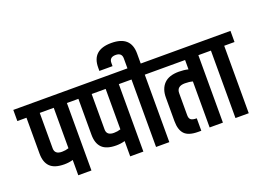

<svg xmlns="http://www.w3.org/2000/svg" viewBox="-158 -1208 2080 1522"><g transform="rotate(-20 882.0 -447.0)"><path d="M273 -569H155V-270Q155 -219 216 -219Q246 -219 273 -228ZM273 0V-129Q238 -119 200 -119Q118 -119 80.5 -156Q43 -193 43 -266V-569H-34V-663H472V-569H384V0Z M711 -569H593V-270Q593 -219 654 -219Q684 -219 711 -228ZM711 0V-129Q676 -119 638 -119Q556 -119 518.5 -156Q481 -193 481 -266V-569H404V-663H910V-569H822V0Z M929 -663V-747Q929 -795 876.5 -795Q824 -795 824 -747V-720H713V-748Q713 -896 877 -896Q1041 -896 1041 -748V-663H1128V-569H1041V0H929V-569H842V-663Z M1136 -341Q1136 -415 1177 -457Q1218 -499 1302 -499Q1345 -499 1381 -490V-569H1060V-663H1580V-569H1493V0H1381V-388Q1353 -396 1316 -396Q1247 -396 1247 -338V-152Q1247 -125 1261 -114Q1275 -103 1310 -103V2H1284Q1203 2 1169.5 -33.5Q1136 -69 1136 -142Z M1599 -569H1512V-663H1798V-569H1711V0H1599Z"/></g></svg>

Font: Khand SemiBold
Style: Regular
Weight: 600
Designer: Devanagari: Sanchit Sawaria, Jyotish Sonowal; Latin: Satya Rajpurohit
Foundry: Indian Type Foundry
Version: Version 1.101;PS 1.0;hotconv 1.0.78;makeotf.lib2.5.61930; tt